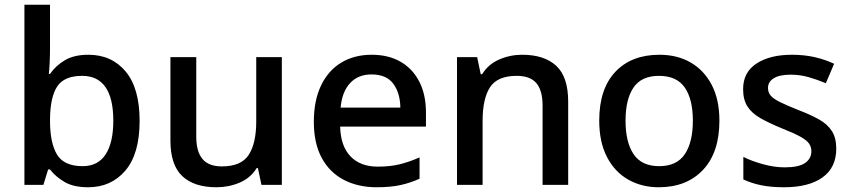

<svg xmlns="http://www.w3.org/2000/svg" viewBox="-20 -780 3591 810"><path d="M191 -578Q191 -545 189.5 -515Q188 -485 186 -468H191Q214 -502 253 -525.5Q292 -549 353 -549Q451 -549 510 -478.5Q569 -408 569 -270Q569 -131 509 -60.5Q449 10 352 10Q290 10 252 -12.5Q214 -35 191 -65H183L163 0H83V-760H191ZM327 -460Q251 -460 221.5 -415.5Q192 -371 191 -278V-270Q191 -177 220.5 -128Q250 -79 329 -79Q393 -79 425.5 -128.5Q458 -178 458 -271Q458 -365 425 -412.5Q392 -460 327 -460Z M1169 -539V0H1083L1068 -71H1063Q1037 -29 991 -9.5Q945 10 893 10Q799 10 749 -37Q699 -84 699 -187V-539H808V-203Q808 -141 834 -109.5Q860 -78 916 -78Q998 -78 1029.5 -127Q1061 -176 1061 -268V-539Z M1548 -549Q1619 -549 1670 -519.5Q1721 -490 1749 -435.5Q1777 -381 1777 -305V-246H1415Q1417 -164 1458.5 -120.5Q1500 -77 1574 -77Q1626 -77 1666.5 -87Q1707 -97 1750 -116V-26Q1710 -8 1668.5 1Q1627 10 1569 10Q1491 10 1431 -21Q1371 -52 1337.5 -113.5Q1304 -175 1304 -266Q1304 -356 1334.5 -419.5Q1365 -483 1420 -516Q1475 -549 1548 -549ZM1547 -466Q1491 -466 1457 -429.5Q1423 -393 1417 -326H1669Q1668 -388 1639 -427Q1610 -466 1547 -466Z M2183 -549Q2276 -549 2326.5 -502.5Q2377 -456 2377 -351V0H2269V-335Q2269 -398 2243 -429Q2217 -460 2160 -460Q2078 -460 2047 -411.5Q2016 -363 2016 -271V0H1908V-539H1993L2008 -467H2014Q2040 -509 2086 -529Q2132 -549 2183 -549Z M3015 -271Q3015 -137 2946 -63.5Q2877 10 2759 10Q2687 10 2630 -22.5Q2573 -55 2540.5 -118Q2508 -181 2508 -271Q2508 -405 2576 -477Q2644 -549 2762 -549Q2837 -549 2893.5 -516.5Q2950 -484 2982.5 -422Q3015 -360 3015 -271ZM2619 -271Q2619 -180 2653 -129.5Q2687 -79 2761 -79Q2835 -79 2869 -129.5Q2903 -180 2903 -271Q2903 -361 2869 -410.5Q2835 -460 2760 -460Q2686 -460 2652.5 -410.5Q2619 -361 2619 -271Z M3508 -153Q3508 -73 3450 -31.5Q3392 10 3288 10Q3232 10 3191 1.5Q3150 -7 3116 -23V-118Q3152 -100 3199.5 -87Q3247 -74 3291 -74Q3350 -74 3376.5 -92.5Q3403 -111 3403 -142Q3403 -160 3393 -174.5Q3383 -189 3355.5 -204Q3328 -219 3275 -240Q3224 -261 3188 -281.5Q3152 -302 3133.5 -330.5Q3115 -359 3115 -404Q3115 -475 3171.5 -512Q3228 -549 3321 -549Q3371 -549 3414.5 -539.5Q3458 -530 3499 -511L3464 -429Q3428 -444 3391.5 -454.5Q3355 -465 3316 -465Q3269 -465 3244.5 -450Q3220 -435 3220 -409Q3220 -390 3231.5 -376.5Q3243 -363 3271.5 -349Q3300 -335 3350 -315Q3400 -296 3435.5 -276Q3471 -256 3489.5 -227Q3508 -198 3508 -153Z"/></svg>

Font: Noto Sans Adlam Unjoined Medium
Style: Regular
Weight: 500
Version: Version 3.001